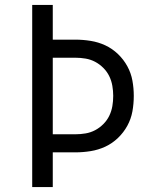

<svg xmlns="http://www.w3.org/2000/svg" viewBox="-20 -755 640 775"><path d="M110 0V-735H193V-595H284Q315 -595 346 -590Q377 -585 405 -572Q433 -559 456 -537Q479 -515 494 -487.5Q509 -460 514.5 -429.5Q520 -399 520 -368Q520 -336 514.5 -305.5Q509 -275 494 -247.5Q479 -220 456 -198Q433 -176 405 -163Q377 -150 346 -145Q315 -140 284 -140H193V0ZM193 -213H284Q305 -213 325.5 -216.5Q346 -220 364 -229.5Q382 -239 397 -254Q412 -269 421 -287.5Q430 -306 433.5 -326.5Q437 -347 437 -368Q437 -388 433.5 -408.5Q430 -429 421 -447.5Q412 -466 397 -481Q382 -496 364 -505.5Q346 -515 325.5 -518.5Q305 -522 284 -522H193Z"/></svg>

Font: Nova
Style: Regular
Weight: 400
Monospace: yes
Designer: Belleve Invis
Foundry: Belleve Invis
Version: Version 24.1.4; ttfautohint (v1.8.4)